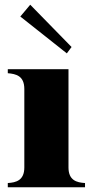

<svg xmlns="http://www.w3.org/2000/svg" viewBox="-20 -793 389 813"><path d="M13 -18V0H340V-18C305 -20 270 -29 270 -84V-500H13V-483C48 -480 83 -472 83 -416V-84C83 -29 48 -20 13 -18ZM66 -723 263 -567 283 -594 108 -773Z"/></svg>

Font: Sprat Condesed
Style: Bold
Weight: 700
Width: 3
Designer: Ethan Nakache
Foundry: Collletttivo
Version: Version 2.000;Glyphs 3.2 (3217)